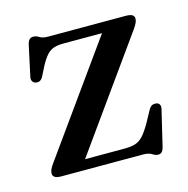

<svg xmlns="http://www.w3.org/2000/svg" viewBox="-81 -561 637 652"><g transform="rotate(-15 238.0 -234.5)"><path d="M428 -419.5 139.5 -16 121 -35.5H292.5Q316 -35.5 331 -40.5Q346 -45.5 358.5 -59.2Q371 -73 386.5 -100L409.5 -142Q415 -151 421.2 -154Q427.5 -157 435 -156Q443.5 -155 447 -149Q450.5 -143 448.5 -133.5L419 -9.5Q416 3.5 411 8.8Q406 14 398 14Q388.5 14 378 7Q367.5 0 347 0H61Q44.5 0 37.8 -4.8Q31 -9.5 31 -17.5Q31 -24 34.2 -31.8Q37.5 -39.5 45.5 -50.5L332 -451L348.5 -434H185.5Q164.5 -434 150.5 -429.5Q136.5 -425 125.5 -412.8Q114.5 -400.5 102.5 -378.5L85 -344Q80 -335 74 -331.8Q68 -328.5 60 -330Q52 -331.5 48 -338Q44 -344.5 46.5 -354.5L69 -459Q72 -472.5 77.2 -477.8Q82.5 -483 91 -483Q101 -483 111 -476.5Q121 -470 140.5 -470H412.5Q429 -470 435.8 -465.5Q442.5 -461 442.5 -452.5Q442.5 -446 439.2 -438.5Q436 -431 428 -419.5Z"/></g></svg>

Font: Fraunces 12pt
Style: Regular
Weight: 400
Version: Version 1.000;[b76b70a41]